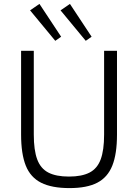

<svg xmlns="http://www.w3.org/2000/svg" viewBox="-20 -950 706 983"><path d="M579 -690V-261Q579 -162 555 -102Q531 -42 478 -14.5Q425 13 336 13Q245 13 190.5 -14.5Q136 -42 112 -102Q88 -162 88 -261V-690H153V-261Q153 -181 170.5 -134Q188 -87 227.5 -66.5Q267 -46 333 -46Q399 -46 438.5 -66.5Q478 -87 495.5 -134Q513 -181 513 -261V-690ZM338 -930 449 -762 419 -741 290 -897ZM182 -930 293 -762 263 -741 134 -897Z"/></svg>

Font: Exo 2 Light
Style: Regular
Weight: 300
Designer: Natanael Gama
Foundry: Natanael Gama
Version: Version 2.010